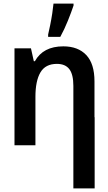

<svg xmlns="http://www.w3.org/2000/svg" viewBox="-20 -812 603 1073"><path d="M61 0V-542H153L169 -470H175Q221 -553 334 -553Q416 -553 462 -504.5Q508 -456 508 -357V-157H509V241H390V-157V-332Q390 -396 367.5 -425.5Q345 -455 298 -455Q234 -455 206 -407.5Q178 -360 178 -271V0ZM249 -619Q254 -640 260.5 -672Q267 -704 272 -737Q277 -770 279 -792H391V-781Q379 -745 359.5 -696.5Q340 -648 317 -606H249Z"/></svg>

Font: Noto Sans Mono SemiCondensed SemiBold
Style: Regular
Weight: 600
Width: 4
Designer: Monotype Design Team
Foundry: Monotype Imaging Inc.
Version: Version 2.014; ttfautohint (v1.8.4.7-5d5b)